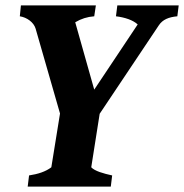

<svg xmlns="http://www.w3.org/2000/svg" viewBox="-20 -687 678 707"><path d="M82 0H388L393 -41C361 -48 329 -57 316 -71L347 -268L565 -594C579 -615 601 -624 633 -627L638 -667H412L407 -627C440 -623 470 -613 487 -597L327 -357L257 -605C279 -618 301 -625 327 -627L333 -667H57L53 -627C79 -623 104 -605 111 -582L201 -269L169 -71C148 -55 120 -46 87 -41Z"/></svg>

Font: Caladea
Style: Bold Italic
Weight: 700
Italic angle: -9°
Designer: Carolina Giovagnoli and Andres Torresi
Foundry: Carolina Giovagnoli & Andres Torresi
Version: Version 1.001;hotconv 1.0.109;makeotfexe 2.5.65596